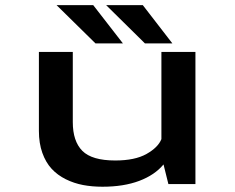

<svg xmlns="http://www.w3.org/2000/svg" viewBox="-20 -698 890 728"><path d="M633.5 -533.5H529.5L382.5 -678.5H521.5ZM446 -533.5H342L194.5 -678.5H333.5ZM368.5 10Q329 10 294.8 3.5Q260.5 -3 229.2 -18.5Q198 -34 175.8 -58Q153.5 -82 140.5 -118.5Q127.5 -155 127.5 -201.5V-501H256V-235Q256 -162.5 292.2 -126Q328.5 -89.5 417 -89.5Q491.5 -89.5 535.5 -114.2Q579.5 -139 592 -170.5V-501H721V0H618.5L600 -74.5Q567 -34.5 508 -12.2Q449 10 368.5 10Z"/></svg>

Font: League Mono Wide Medium
Style: Regular
Weight: 500
Width: 8
Designer: Tyler Finck
Foundry: The League of Moveable Type / Tyler Finck
Version: Version 2.210